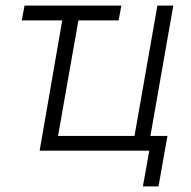

<svg xmlns="http://www.w3.org/2000/svg" viewBox="-20 -540 684 688"><path d="M58 -467H203L122 0H515L492 128H548L580 -53H519L601 -520H544L462 -53H188L261 -467H405L415 -520H68Z"/></svg>

Font: Fixel Text 20240404 Light
Style: Italic
Weight: 300
Width: 4
Italic angle: -10°
Designer: AlfaBravo + MacPaw
Foundry: Kyrylo Tkachov, Marchela Mozhyna, Serhii Makarenko, Maria Weinstein, Zakhar Kryvoshyya
Version: Version 1.211;Glyphs 3.2 (3225)